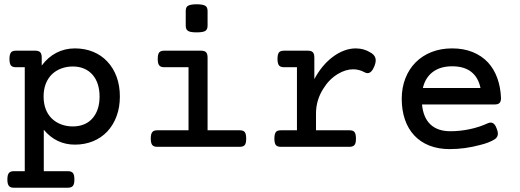

<svg xmlns="http://www.w3.org/2000/svg" viewBox="-20 -689 2438 901"><path d="M96.2 -373.5H55.2Q37.6 -373.5 30.8 -382.3Q24.4 -392.1 24.4 -412.1Q24.4 -434.6 32.2 -443.8Q39.1 -451.2 55.2 -451.2H145Q161.6 -451.2 168.7 -443.8Q175.8 -436.5 175.8 -418.9V-381.3Q204.6 -420.4 244.4 -441.2Q284.2 -461.9 331.5 -461.9Q377.9 -461.9 416.7 -446Q455.6 -430.2 483.4 -400.4Q511.7 -370.6 527.1 -328.9Q542.5 -287.1 542.5 -236.3Q542.5 -185.5 527.1 -143.8Q511.7 -102.1 483.4 -71.8Q455.1 -42 416.3 -26.1Q377.4 -10.3 331.5 -10.3Q243.7 -10.3 185.5 -80.1V114.3H298.3Q315.4 114.3 322.3 123Q329.1 131.3 329.1 153.3Q329.1 174.8 322.3 183.1Q315.4 191.9 298.3 191.9H45.4Q28.8 191.9 22.5 184.1Q14.6 175.8 14.6 153.3Q14.6 129.9 22.9 121.6Q29.8 114.3 45.4 114.3H96.2ZM224.1 -131.8Q242.7 -114.3 267.8 -105Q293 -95.7 321.8 -95.7Q352.1 -95.7 376.2 -106.2Q400.4 -116.7 416.5 -136.7Q447.3 -174.3 447.3 -236.3Q447.3 -267.1 439.2 -292.7Q431.2 -318.4 415.5 -336.9Q398.9 -356.4 375.2 -366.7Q351.6 -377 321.8 -377Q293 -377 267.8 -367.7Q242.7 -358.4 224.1 -340.8Q205.1 -322.3 194.8 -295.9Q184.6 -269.5 184.6 -236.3Q184.6 -202.6 194.8 -176.3Q205.1 -149.9 224.1 -131.8Z M954.1 -568.4Q954.1 -550.3 942.9 -543.5Q931.6 -537.1 903.3 -537.1Q875.5 -537.1 865.2 -542.5Q857.9 -545.9 854.7 -552.2Q851.6 -558.6 851.6 -568.4V-637.2Q851.6 -647.5 854.5 -653.6Q857.4 -659.7 864.7 -663.1Q877.4 -668.9 902.3 -668.9Q930.7 -668.9 942.9 -662.1Q948.7 -658.7 951.4 -652.6Q954.1 -646.5 954.1 -637.2ZM864.7 -373.5H751Q733.9 -373.5 727.1 -382.3Q720.2 -390.6 720.2 -412.1Q720.2 -434.1 727.1 -442.9Q733.9 -451.2 751 -451.2H923.3Q939.9 -451.2 947 -443.8Q954.1 -436.5 954.1 -418.9V-77.6H1104.5Q1122.1 -77.6 1128.4 -69.3Q1135.3 -61 1135.3 -38.6Q1135.3 -17.1 1128.9 -8.8Q1122.1 0 1104.5 0H718.3Q701.2 0 694.3 -8.8Q687.5 -18.1 687.5 -38.6Q687.5 -61.5 695.3 -69.8Q701.7 -77.6 718.3 -77.6H864.7Z M1373.5 -373.5H1313Q1295.4 -373.5 1288.6 -382.8Q1282.2 -392.6 1282.2 -412.1Q1282.2 -432.1 1288.1 -441.4Q1293.9 -451.2 1313 -451.2H1424.3Q1440.9 -451.2 1448 -443.8Q1455.1 -436.5 1455.1 -418.9V-317.9Q1490.7 -383.8 1541.5 -421.9Q1567.4 -441.4 1595 -451.7Q1622.6 -461.9 1649.4 -461.9Q1689 -461.9 1723.1 -439.9Q1743.2 -426.8 1743.2 -405.8Q1743.2 -394 1737.3 -379.4Q1724.1 -345.7 1704.6 -345.7Q1697.8 -345.7 1690.4 -350.1Q1665 -363.8 1637.2 -363.8Q1601.6 -363.8 1564.5 -341.3Q1523.9 -316.4 1497.6 -273.4Q1481 -248 1471.9 -218.3Q1462.9 -188.5 1462.9 -156.2V-77.6H1619.6Q1636.7 -77.6 1643.1 -69.8Q1650.4 -61 1650.4 -38.6Q1650.4 -16.1 1643.6 -8.8Q1636.7 0 1619.6 0H1298.3Q1280.8 0 1273.9 -8.8Q1267.6 -18.6 1267.6 -38.6Q1267.6 -60.5 1274.9 -69.8Q1281.2 -77.6 1298.3 -77.6H1373.5Z M1960.4 -198.7Q1966.3 -136.7 2000 -105Q2033.7 -73.2 2093.3 -73.2Q2139.2 -73.2 2184.3 -82.8Q2229.5 -92.3 2268.6 -110.4Q2275.9 -113.8 2282.7 -113.8Q2301.8 -113.8 2312 -82.5Q2316.4 -70.8 2316.4 -62Q2316.4 -45.4 2301.8 -35.6Q2275.9 -19 2233.4 -8.8Q2161.6 10.7 2090.3 10.7Q2037.1 10.7 1994.9 -5.9Q1952.6 -22.5 1923.8 -53.7Q1895 -84.5 1880.1 -128.2Q1865.2 -171.9 1865.2 -225.6Q1865.2 -277.3 1882.3 -321.3Q1899.4 -365.2 1930.7 -396.5Q1962.4 -428.2 2005.9 -445.1Q2049.3 -461.9 2101.6 -461.9Q2155.3 -461.9 2197.8 -444.8Q2240.2 -427.7 2270 -396Q2298.3 -365.2 2313.7 -322.5Q2329.1 -279.8 2331.1 -229Q2331.1 -212.4 2324 -205.6Q2316.9 -198.7 2300.3 -198.7ZM2234.9 -275.9Q2224.6 -325.7 2191.4 -351.8Q2158.2 -377.9 2101.6 -377.9Q2046.4 -377.9 2011 -351.3Q1975.6 -324.7 1964.4 -275.9Z"/></svg>

Font: Courier Prime Medium
Style: Regular
Weight: 500
Designer: Alan Dague-Greene
Foundry: Quote-Unquote Apps
Version: Version 1.202